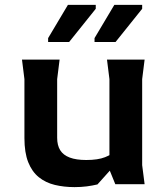

<svg xmlns="http://www.w3.org/2000/svg" viewBox="-20 -754 679 786"><path d="M285 12Q242 12 204.5 3Q167 -6 139 -28.5Q111 -51 95.5 -90Q80 -129 80 -189V-430L70 -510H224L214 -430V-190Q214 -159 226.5 -139Q239 -119 265.5 -109Q292 -99 333 -99Q381 -99 410 -110.5Q439 -122 457 -139V-86L379 1Q358 6 335 9Q312 12 285 12ZM452 0 428 -59V-430L418 -510H572L562 -430V-78L572 0ZM177 -582V-598L258 -734H372V-718L263 -582ZM367 -582V-598L448 -734H562V-718L453 -582Z"/></svg>

Font: AR One Sans
Style: Bold
Weight: 700
Designer: Niteesh Yadav
Foundry: Niteesh Yadav
Version: Version 1.001;gftools[0.9.33]